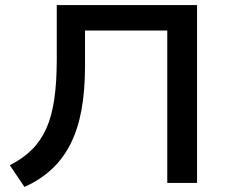

<svg xmlns="http://www.w3.org/2000/svg" viewBox="-20 -725 915 761"><path d="M77 16 19 -70Q70 -96 105.5 -131Q141 -166 163 -214.5Q185 -263 195 -331Q205 -399 205 -489V-705H761V0H643V-604H317V-462Q317 -366 303 -289.5Q289 -213 259.5 -154.5Q230 -96 184.5 -54Q139 -12 77 16Z"/></svg>

Font: Nunito Sans 7pt SemiExpanded SemiBold
Style: Regular
Weight: 600
Width: 6
Designer: Vernon Adams
Foundry: Vernon Adams
Version: Version 3.101;gftools[0.9.27]